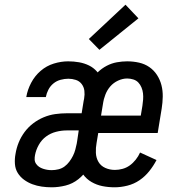

<svg xmlns="http://www.w3.org/2000/svg" viewBox="-20 -789 790 817"><path d="M200 8Q178 8 157.5 5Q137 2 118 -5Q99 -12 82.5 -24Q66 -36 55.5 -53Q45 -70 43.5 -91.5Q42 -113 46 -134Q50 -159 59.5 -182.5Q69 -206 84.5 -227Q100 -248 121 -264Q142 -280 166 -290Q190 -300 215 -303.5Q240 -307 264 -307H328L338 -370Q341 -387 339 -403Q337 -419 327.5 -431.5Q318 -444 302.5 -449Q287 -454 271 -454Q255 -454 238 -449.5Q221 -445 207.5 -434Q194 -423 186 -407.5Q178 -392 175 -376H92V-377Q97 -407 112.5 -436.5Q128 -466 153 -487.5Q178 -509 209 -518.5Q240 -528 270 -528Q294 -528 316.5 -524Q339 -520 358.5 -510.5Q378 -501 392.5 -484.5Q407 -468 414.5 -447.5Q422 -427 423 -404Q424 -381 420 -358L382 -129H380Q371 -100 354.5 -73Q338 -46 313.5 -26.5Q289 -7 259 0.5Q229 8 200 8ZM200 -65Q214 -65 228.5 -68.5Q243 -72 254.5 -80.5Q266 -89 275 -101Q284 -113 290.5 -126Q297 -139 300.5 -152.5Q304 -166 307 -180L315 -234H263Q241 -234 218 -228Q195 -222 176 -208Q157 -194 145 -172.5Q133 -151 129 -129Q127 -119 127.5 -109.5Q128 -100 133.5 -92Q139 -84 146.5 -79Q154 -74 163 -71Q172 -68 181 -66.5Q190 -65 200 -65ZM468 8Q441 8 416 3Q391 -2 369.5 -14.5Q348 -27 333.5 -47Q319 -67 312 -90.5Q305 -114 304.5 -140.5Q304 -167 309 -193L336 -360Q340 -382 347 -403.5Q354 -425 366.5 -445Q379 -465 396 -481.5Q413 -498 434 -509Q455 -520 477.5 -524Q500 -528 521 -528Q547 -528 571.5 -522.5Q596 -517 615.5 -503.5Q635 -490 648 -470Q661 -450 667 -426.5Q673 -403 672.5 -377.5Q672 -352 668 -327L651 -223H398L391 -181Q387 -160 388 -138.5Q389 -117 399 -100Q409 -83 428 -74.5Q447 -66 469 -66Q485 -66 501.5 -70.5Q518 -75 532 -85Q546 -95 557.5 -109.5Q569 -124 576 -140L646 -108Q633 -83 615 -60.5Q597 -38 573.5 -22Q550 -6 522 1Q494 8 468 8ZM579 -297 586 -339Q588 -352 589 -365.5Q590 -379 588.5 -392Q587 -405 582 -417Q577 -429 568.5 -438Q560 -447 547 -451Q534 -455 521 -455Q502 -455 482.5 -446Q463 -437 449.5 -421.5Q436 -406 428.5 -386.5Q421 -367 418 -348L410 -297ZM403 -577 358 -623 514 -769 569 -711Z"/></svg>

Font: Iosevka Aile
Style: Italic
Weight: 400
Italic angle: -9°
Designer: Belleve Invis
Foundry: Belleve Invis
Version: Version 28.0.1; ttfautohint (v1.8.4)